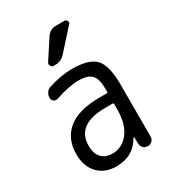

<svg xmlns="http://www.w3.org/2000/svg" viewBox="-186 -861 873 971"><g transform="rotate(-30 250.0 -375.0)"><path d="M304.7 -275.4Q134.8 -275.4 134.8 -150.4Q134.8 -105.5 157.2 -81.1Q179.7 -56.6 219.7 -56.6Q278.3 -56.6 315.4 -105Q352.5 -153.3 352.5 -240.2V-269.5Q352.5 -274.4 347.7 -275.4ZM205.1 9.8Q139.6 9.8 99.6 -31.7Q59.6 -73.2 59.6 -144.5Q59.6 -235.4 121.1 -285.2Q182.6 -335 304.7 -335H347.7Q352.5 -335 352.5 -339.8V-360.4Q352.5 -417 330.6 -439.9Q308.6 -462.9 254.9 -462.9Q199.2 -462.9 118.2 -435.5Q106.4 -431.6 95.7 -438.5Q85 -445.3 85 -458V-460Q85 -475.6 94.2 -489.3Q103.5 -502.9 119.1 -506.8Q193.4 -530.3 254.9 -530.3Q354.5 -530.3 392.1 -490.2Q429.7 -450.2 429.7 -339.8V-35.2Q429.7 -20.5 419.9 -10.3Q410.2 0 394.5 0H392.6Q377.9 0 368.2 -9.8Q358.4 -19.5 357.4 -35.2L356.4 -74.2Q356.4 -75.2 355.5 -75.2Q353.5 -75.2 352.5 -74.2Q305.7 9.8 205.1 9.8ZM294.9 -759.8H344.7Q354.5 -759.8 359.4 -750Q364.3 -740.2 357.4 -733.4L252.9 -617.2Q228.5 -589.8 195.3 -589.8H184.6Q173.8 -589.8 168.5 -600.1Q163.1 -610.4 168.9 -620.1L241.2 -730.5Q260.7 -759.8 294.9 -759.8Z"/></g></svg>

Font: Rounded-L Mgen+ 2m regular
Style: Regular
Weight: 400
Designer: [Source Han Sans]
Ryoko NISHIZUKA  (kana & ideographs); Paul D. Hunt (Latin, Greek & Cyrillic); Wenlong ZHANG  (bopomofo
Version: Version 1.059.20150602